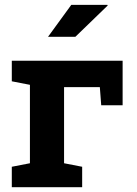

<svg xmlns="http://www.w3.org/2000/svg" viewBox="-20 -782 571 802"><path d="M29.3 0V-85.4L105 -100.1V-427.7L29.3 -442.4V-528.3H492.2V-342.3H402.8L397 -418H247.6V-100.1L323.2 -85.4V0ZM180.7 -628.4 277.8 -761.7H428.7L429.7 -758.8L294.9 -628.4Z"/></svg>

Font: Roboto Slab
Style: Bold
Weight: 700
Designer: Google
Version: Version 2.000; ttfautohint (v1.8.1.43-b0c9)